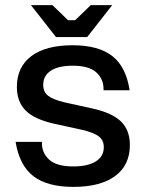

<svg xmlns="http://www.w3.org/2000/svg" viewBox="-20 -721 572 751"><path d="M41 -166H144V-161Q144 -122 173 -96Q202 -70 267 -70Q323 -70 354.5 -89.5Q386 -109 386 -145Q386 -172 367 -187Q348 -202 302 -213L192 -237Q115 -254 80.5 -288.5Q46 -323 46 -381Q46 -459 102.5 -501.5Q159 -544 264 -544Q365 -544 419 -502Q473 -460 487 -368H385V-373Q385 -412 356.5 -438Q328 -464 264 -464Q209 -464 179 -444.5Q149 -425 149 -389Q149 -362 167.5 -347Q186 -332 231 -321L340 -297Q418 -280 453 -246Q488 -212 488 -154Q488 -75 430.5 -32.5Q373 10 267 10Q165 10 110.5 -32Q56 -74 41 -166ZM321 -576H199L101 -701H185L246 -642H274L335 -701H419Z"/></svg>

Font: Mozilla Headline BETA
Style: Regular
Weight: 400
Designer: Studio DRAMA
Foundry: Studio DRAMA
Version: Version 0.100